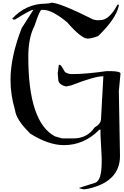

<svg xmlns="http://www.w3.org/2000/svg" viewBox="-20 -1019 936 1454"><path d="M367.2 -999Q431.6 -999 686.5 -871.1L710.9 -866.2H737.3Q806.6 -866.2 867.2 -979.5L871.1 -983.4H879.9V-975.6Q858.4 -876 723.6 -746.1Q671.9 -726.6 644.5 -726.6Q595.7 -726.6 488.3 -850.6Q375 -944.3 307.6 -944.3H294.9Q281.2 -944.3 241.2 -823.2Q194.3 -732.4 194.3 -589.8Q194.3 -92.8 396.5 13.7L451.2 29.3H535.2Q639.6 29.3 695.3 -52.7Q745.1 -82 745.1 -119.1L762.7 -441.4H757.8Q697.3 -441.4 518.6 -372.1L480.5 -364.3Q420.9 -377.9 420.9 -418.9L417 -464.8L425.8 -528.3H433.6Q443.4 -526.4 471.7 -473.6Q497.1 -458 522.5 -458H531.2Q628.9 -458 787.1 -480.5H821.3Q892.6 -478.5 892.6 -461.9L879.9 -329.1L888.7 162.1Q888.7 357.4 644.5 411.1L615.2 415L581.1 407.2V403.3L703.1 364.3Q750 344.7 750 209V172.9L741.2 5.9V-37.1H732.4Q618.2 80.1 463.9 80.1Q348.6 80.1 210.9 -5.9Q102.5 -110.4 93.8 -185.5Q59.6 -299.8 59.6 -414.1Q59.6 -587.9 143.6 -804.7L232.4 -944.3H228.5Q211.9 -944.3 93.8 -871.1H81.1L72.3 -877.9Q178.7 -991.2 324.2 -991.2Q367.2 -994.1 367.2 -999Z"/></svg>

Font: EG Dragon Caps 
Style: Regular
Weight: 400
Designer: Bill Roach / W.K. Roach
Version: Version 1.00 April 18, 2012, initial release